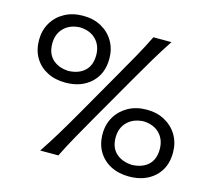

<svg xmlns="http://www.w3.org/2000/svg" viewBox="-110 -904 1158 1047"><g transform="rotate(15 469.5 -380.0)"><path d="M234.4 -393.1Q175.8 -393.1 131.1 -416.3Q86.4 -439.5 61.3 -481.7Q36.1 -523.9 36.1 -581.5Q36.1 -635.7 61.3 -678.5Q86.4 -721.2 131.3 -745.8Q176.3 -770.5 235.4 -770.5Q294.4 -770.5 338.9 -745.8Q383.3 -721.2 408.2 -678.5Q433.1 -635.7 433.1 -581.5Q433.1 -495.1 378.2 -444.1Q323.2 -393.1 234.4 -393.1ZM198.2 0Q237.3 -58.1 271.5 -114.5Q305.7 -170.9 347.2 -243.2L498 -506.3Q541 -581.1 573 -638.4Q605 -695.8 634.8 -756.3H736.8Q696.8 -695.8 662.6 -638.4Q628.4 -581.1 585.4 -506.3L434.1 -243.2Q392.6 -170.9 361.1 -114.5Q329.6 -58.1 300.8 0ZM234.9 -459Q293 -461.4 325.9 -492.7Q358.9 -523.9 358.9 -581.1Q358.9 -634.8 325.9 -668.7Q293 -702.6 235.4 -705.1Q177.7 -702.6 144.3 -668.9Q110.8 -635.3 110.8 -581.1Q110.8 -523.9 144.5 -492.7Q178.2 -461.4 234.9 -459ZM702.1 11.7Q643.6 11.7 598.9 -11.2Q554.2 -34.2 528.8 -76.4Q503.4 -118.7 503.4 -176.3Q503.4 -230.5 528.8 -273.2Q554.2 -315.9 599.1 -340.8Q644 -365.7 703.1 -365.7Q761.7 -365.7 806.4 -340.8Q851.1 -315.9 876 -273.2Q900.9 -230.5 900.9 -176.3Q900.9 -89.8 845.9 -39.1Q791 11.7 702.1 11.7ZM702.1 -53.7Q760.3 -56.2 793.2 -87.2Q826.2 -118.2 826.2 -175.3Q826.2 -229.5 793.2 -263.4Q760.3 -297.4 702.6 -299.8Q645.5 -297.4 611.3 -263.7Q577.1 -230 577.1 -175.3Q577.1 -118.2 611.3 -87.2Q645.5 -56.2 702.1 -53.7Z"/></g></svg>

Font: Pinar-DS2-FD Medium
Style: Regular
Weight: 500
Designer: Amin Abedi
Version: Version 3.000